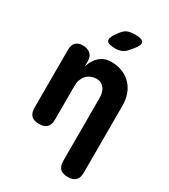

<svg xmlns="http://www.w3.org/2000/svg" viewBox="-236 -896 1072 1216"><g transform="rotate(30 300.0 -287.5)"><path d="M212 -315V-65Q212 -27 193.5 -8.5Q175 10 137 10Q99 10 80.5 -8.5Q62 -27 62 -65V-487Q62 -524 79.5 -542Q97 -560 131 -560Q165 -560 186 -542Q207 -524 207 -487V-450Q223 -503 257 -531.5Q291 -560 339 -560Q387 -560 424 -544Q461 -528 486.5 -500.5Q512 -473 525 -435.5Q538 -398 538 -355V135Q538 173 519.5 191.5Q501 210 463 210Q425 210 406.5 191.5Q388 173 388 135V-325Q388 -342 384 -359Q380 -376 371 -389.5Q362 -403 348 -411.5Q334 -420 313 -420Q290 -420 271 -412Q252 -404 239 -389.5Q226 -375 219 -356Q212 -337 212 -315ZM400 -683Q383 -662 362 -653.5Q341 -645 315 -645Q264 -645 254.5 -664.5Q245 -684 275 -725L290 -745Q310 -771 332 -778Q354 -785 385 -785Q436 -785 444.5 -765.5Q453 -746 421 -708Z"/></g></svg>

Font: Maple Mono NL ExtraBold
Style: Regular
Weight: 800
Monospace: yes
Designer: subframe7536
Version: Version 7.000